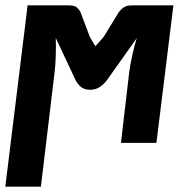

<svg xmlns="http://www.w3.org/2000/svg" viewBox="-29 -538 696 723"><path d="M330 -364Q337 -371.5 344.8 -380.2Q352.5 -389 362 -400L418.5 -492.5Q425.5 -501 431.5 -506Q437.5 -511 443.8 -513.8Q450 -516.5 457.5 -517.2Q465 -518 475.5 -518H624L560 0H426.5L457.5 -265.5Q461 -293.5 468.8 -328.5Q476.5 -363.5 486 -394.5L372.5 -234.5Q359.5 -218.5 344.8 -209.2Q330 -200 310 -200Q290 -200 277.8 -209.2Q265.5 -218.5 256.5 -234.5L181 -395Q182 -364 181 -328.8Q180 -293.5 176.5 -265.5L125 165H-9L75 -518H223.5Q234 -518 241.2 -517.2Q248.5 -516.5 254.2 -513.8Q260 -511 264.5 -506Q269 -501 274 -492.5L309.5 -398.5Z"/></svg>

Font: Lato Black
Style: Italic
Weight: 900
Italic angle: -7°
Designer: Lukasz Dziedzic
Foundry: tyPoland Lukasz Dziedzic
Version: Version 2.007; 2014-02-27